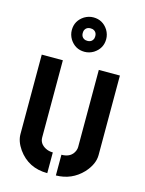

<svg xmlns="http://www.w3.org/2000/svg" viewBox="-118 -850 701 927"><g transform="rotate(15 232.5 -387.0)"><path d="M146.5 -693.4Q146.5 -740.2 187.5 -766.6Q209 -779.3 232.4 -779.3Q279.3 -779.3 305.7 -738.3Q318.4 -716.8 318.4 -693.4Q318.4 -646.5 277.3 -620.1Q255.9 -607.4 232.4 -607.4Q185.5 -607.4 159.2 -648.4Q146.5 -669.9 146.5 -693.4ZM201.2 -693.4Q201.2 -669.9 222.7 -663.1Q228.5 -662.1 232.4 -662.1Q255.9 -662.1 262.7 -683.6Q263.7 -689.5 263.7 -693.4Q263.7 -716.8 242.2 -723.6Q236.3 -724.6 232.4 -724.6Q209 -724.6 202.1 -703.1Q201.2 -697.3 201.2 -693.4ZM37.1 -143.6V-541H142.6V-155.3Q142.6 -124 173.8 -107.4Q190.4 -98.6 210.9 -98.6V4.9Q116.2 4.9 63.5 -69.3Q37.1 -107.4 37.1 -143.6ZM253.9 4.9V-98.6Q302.7 -98.6 318.4 -136.7Q322.3 -146.5 322.3 -155.3V-541H427.7V-143.6Q427.7 -97.7 386.7 -52.7Q333 3.9 253.9 4.9Z"/></g></svg>

Font: Post No Bills Colombo
Style: Bold
Weight: 700
Designer: Kosala Senevirathne, Siva Puranthara, Lasantha Premarathna, Tharique Azeez
Foundry: Mooniak
Version: Version 1.220 ; ttfautohint (v1.6)